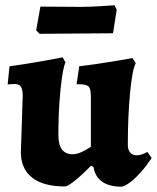

<svg xmlns="http://www.w3.org/2000/svg" viewBox="-20 -695 594 727"><path d="M35 -377Q26 -377 18.5 -376Q11 -375 9 -375L16 -444Q75 -452 137 -463Q199 -474 217 -478L228 -459Q217 -435 209 -354.5Q201 -274 201 -184Q201 -111 255 -111Q270 -111 286 -118Q302 -125 324 -139V-330Q324 -358 316.5 -366.5Q309 -375 284 -376H270L280 -444Q339 -451 401.5 -461.5Q464 -472 482 -475L494 -456Q481 -433 472.5 -343.5Q464 -254 464 -145Q464 -128 473 -117.5Q482 -107 497 -107Q510 -107 524 -113Q538 -119 538 -120L554 -97Q550 -90 533 -67Q516 -44 491 -20Q466 4 442 12Q346 12 334 -63L325 -68Q290 -32 263 -10.5Q236 11 226 11Q144 11 101.5 -22.5Q59 -56 59 -119L66 -332Q66 -357 59 -367Q52 -377 35 -377ZM117 -580 133 -670 287 -669Q318 -669 359 -671.5Q400 -674 413 -675L422 -659L408 -569L267 -568L130 -567Z"/></svg>

Font: Alegreya ExtraBold
Style: Regular
Weight: 800
Designer: Juan Pablo del Peral
Foundry: Huerta Tipografica
Version: Version 2.007; ttfautohint (v1.6)